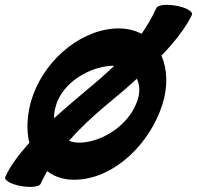

<svg xmlns="http://www.w3.org/2000/svg" viewBox="-23 -686 793 773"><path d="M606 -653C590 -617 570 -583 547 -550C516 -566 479 -574 437 -571C286 -560 145 -429 102 -278C101 -274 100 -270 99 -267C85 -211 84 -157 95 -111C53 -64 18 -18 -2 27C-7 40 22 56 61 63C101 70 137 66 141 53C149 36 157 20 167 3C199 28 242 41 293 37C443 27 580 -109 630 -263C654 -337 651 -407 627 -462C680 -517 725 -574 750 -627C754 -640 726 -656 686 -663C646 -670 611 -666 606 -653ZM204 -267C232 -352 332 -415 423 -421C428 -421 432 -421 437 -421C406 -392 374 -363 341 -336C294 -296 243 -254 195 -210C194 -223 196 -238 200 -253C202 -257 203 -262 204 -267ZM406 -264C446 -297 488 -332 528 -369C541 -342 542 -308 526 -270C492 -184 396 -118 306 -112C287 -111 270 -113 255 -119C300 -171 352 -219 406 -264Z"/></svg>

Font: Nupuram Black Oblique
Style: Regular
Weight: 900
Designer: Santhosh Thottingal (santhosh.thottingal@gmail.com)
Foundry: SMC
Version: Version 1.000